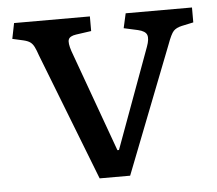

<svg xmlns="http://www.w3.org/2000/svg" viewBox="-43 -554 677 600"><g transform="rotate(-5 296.0 -253.5)"><path d="M246.1 0 90.8 -398.9Q85 -416 80.1 -426Q75.2 -436 68.1 -441.4Q61 -446.8 46.9 -450.2L12.2 -458L22 -506.8H259.8V-460.9L211.9 -454.1Q191.9 -451.2 188 -440.7Q184.1 -430.2 192.9 -403.8L309.1 -83H314L429.2 -397Q438 -420.9 433.6 -433.3Q429.2 -445.8 405.8 -451.2L361.8 -460.9L372.1 -506.8H580.1V-460L543 -452.1Q525.9 -448.2 517.3 -439.2Q508.8 -430.2 497.1 -397.9L341.8 0Z"/></g></svg>

Font: Literata
Style: Regular
Weight: 400
Designer: Latin by Veronika Burian and Jose Scaglione. Greek by Irene Vlachou. Cyrillic by Vera Evstafieva.
Foundry: TypeTogether
Version: Version 3.002